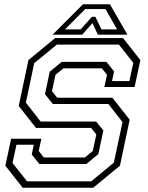

<svg xmlns="http://www.w3.org/2000/svg" viewBox="-20 -878 691 898"><path d="M86 0 5 -103 32 -229H173.5L161 -172L185 -141.5H377L414 -172L430.5 -249L406.5 -279.5H148.5L67.5 -382.5L113 -597L238 -700H555.5L636.5 -597L609.5 -471H468L480.5 -528L456.5 -558.5H277L239.5 -528L223 -451.5L247.5 -421H505.5L586.5 -318L541 -103L416 0ZM106.5 -30H407L512.5 -117.5L553 -307L487 -391.5H227L190.5 -437.5L212.5 -542.5L268.5 -588.5H478L513.5 -544L504 -499H585L603.5 -584L536 -669.5H246L140 -582.5L101 -398L170 -309.5H429.5L463.5 -268L440 -157.5L384 -111H164L128.5 -155.5L138 -201H57L38.5 -115.5ZM368 -858H494L576 -716H437.5L412.5 -770L364.5 -716H226ZM378.5 -835.5 284 -740.5H357L410 -799.5H426L454.5 -740.5H527.5L473.5 -835.5Z"/></svg>

Font: Tourney Light
Style: Italic
Weight: 300
Italic angle: -12°
Version: Version 1.015